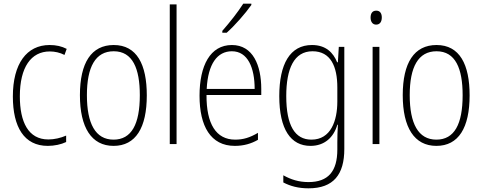

<svg xmlns="http://www.w3.org/2000/svg" viewBox="-20 -784 2625 1045"><path d="M240 10C276 10 313 2 340 -11V-46C310 -33 276 -25 243 -25C134 -25 88 -120 88 -260C88 -418 149 -504 251 -504C278 -504 306 -498 331 -485L343 -518C316 -532 286 -539 250 -539C125 -539 50 -437 50 -259C50 -93 111 10 240 10Z M779 -265C779 -433 725 -539 599 -539C477 -539 415 -442 415 -266C415 -90 478 10 598 10C719 10 779 -89 779 -265ZM453 -266C453 -419 499 -505 599 -505C702 -505 741 -411 741 -266C741 -108 696 -24 598 -24C499 -24 453 -112 453 -266Z M941 0V-760H904V0Z M1348 -757V-764H1304C1273 -716 1233 -665 1190 -616V-606H1214C1257 -644 1316 -711 1348 -757ZM1242 -539C1124 -539 1066 -427 1066 -263C1066 -98 1126 10 1258 10C1307 10 1347 -2 1384 -23V-61C1340 -35 1304 -24 1260 -24C1156 -24 1103 -110 1104 -267H1402V-300C1402 -428 1357 -539 1242 -539ZM1242 -505C1329 -505 1366 -415 1366 -300H1105C1112 -437 1163 -505 1242 -505Z M1678 -539C1558 -539 1500 -435 1500 -261C1500 -79 1563 10 1670 10C1746 10 1796 -36 1816 -105H1819C1817 -67 1816 -41 1816 -10V30C1816 149 1766 207 1659 207C1606 207 1563 193 1522 170V209C1560 229 1604 241 1659 241C1796 241 1854 165 1854 27V-529H1824L1819 -445H1815C1794 -497 1754 -539 1678 -539ZM1681 -505C1780 -505 1816 -422 1816 -308V-232C1816 -127 1781 -24 1675 -24C1585 -24 1538 -101 1538 -261C1538 -410 1580 -505 1681 -505Z M2028 -726C2005 -726 1997 -709 1997 -688C1997 -667 2007 -650 2027 -650C2048 -650 2058 -666 2058 -689C2058 -709 2050 -726 2028 -726ZM2045 -529H2008V0H2045Z M2536 -265C2536 -433 2482 -539 2356 -539C2234 -539 2172 -442 2172 -266C2172 -90 2235 10 2355 10C2476 10 2536 -89 2536 -265ZM2210 -266C2210 -419 2256 -505 2356 -505C2459 -505 2498 -411 2498 -266C2498 -108 2453 -24 2355 -24C2256 -24 2210 -112 2210 -266Z"/></svg>

Font: Noto Sans Hebrew Condensed ExtraLight
Style: Regular
Weight: 200
Width: 3
Designer: Monotype Design Team
Foundry: Monotype Imaging Inc.
Version: Version 2.004